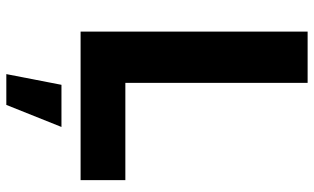

<svg xmlns="http://www.w3.org/2000/svg" viewBox="-208 -532 969 592"><g transform="rotate(90 276.0 -235.5)"><path d="M77 -700V0H535V-138H235V-700ZM241 59 208 229H303L371 59Z"/></g></svg>

Font: Juman SemiBold
Style: Regular
Weight: 600
Designer: Bandar Raffah (Arabic) Julieta Ulanovsky (Latin)
Foundry: Caramella
Version: Version 5.022;PS 005.022;hotconv 1.0.88;makeotf.lib2.5.64775